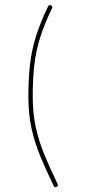

<svg xmlns="http://www.w3.org/2000/svg" viewBox="-20 -719 341 770"><path d="M184.6 -697.3Q192.4 -693.8 188.5 -685.5Q157.7 -622.1 140.9 -568.1Q124 -514.2 117.7 -458.3Q111.3 -402.3 111.3 -333Q111.3 -264.6 123.3 -209.2Q135.3 -153.8 157.5 -99.9Q179.7 -45.9 210.9 18.6Q214.8 26.9 207 30.3Q198.7 34.2 195.3 26.4Q164.1 -38.1 141.4 -93Q118.7 -147.9 106.2 -205.3Q93.8 -262.7 93.8 -333Q93.8 -402.8 100.3 -460.2Q106.9 -517.6 124.3 -573.2Q141.6 -628.9 172.9 -693.4Q176.3 -701.2 184.6 -697.3Z"/></svg>

Font: Mikhak-DS2-FD Thin
Style: Regular
Weight: 100
Designer: Amin Abedi
Version: Version 3.2